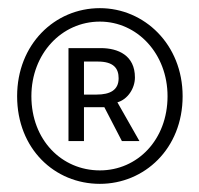

<svg xmlns="http://www.w3.org/2000/svg" viewBox="-20 -809 489 471"><path d="M225 -358C334 -358 428 -444 428 -573C428 -700 334 -789 225 -789C114 -789 22 -700 22 -573C22 -444 114 -358 225 -358ZM225 -391C131 -391 57 -466 57 -573C57 -677 131 -756 225 -756C317 -756 391 -677 391 -573C391 -466 317 -391 225 -391ZM148 -463H186V-546H236L279 -463H322L268 -558C293 -565 311 -592 311 -619C311 -673 270 -691 227 -691H148ZM186 -577V-658H220C259 -658 271 -641 271 -617C271 -588 250 -577 217 -577Z"/></svg>

Font: Spoqa Han Sans Neo Light
Style: Regular
Weight: 300
Designer: [Spoqa Han Sans Neo] Dong-huui Kim ___ Younghwa Kang ___ Yujin Lee ___ [Noto Sans] Ryoko NISHIZUKA ____ (kana & ideograp
Foundry: Spoqa (http://www.spoqa-han-sans.com)
Version: Version 1.100;hotconv 1.0.109;makeotfexe 2.5.65596